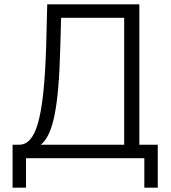

<svg xmlns="http://www.w3.org/2000/svg" viewBox="-20 -730 789 886"><path d="M38 136H100V0H646V136H708V-62H623V-710H198L193 -514C182 -170 143 -63 68 -62H38ZM168 -62C225 -107 251 -235 258 -506L262 -648H553V-62Z"/></svg>

Font: FIGSv2-sans-serif
Style: Regular
Weight: 400
Designer: Matt McInerney, Pablo Impallari, Rodrigo Fuenzalida,Mirko Velimirovic
Foundry: Matt McInerney, Pablo Impallari, Rodrigo Fuenzalida
Version: Version 4.021;hotconv 1.0.109;makeotfexe 2.5.65596